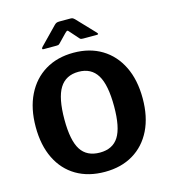

<svg xmlns="http://www.w3.org/2000/svg" viewBox="-137 -1069 1048 1187"><g transform="rotate(-15 387.0 -475.5)"><path d="M387.6 10Q282.1 10 205 -35.5Q127.9 -81 86.2 -166.1Q44.5 -251.1 44.5 -368.4Q44.5 -487 87.1 -573Q129.6 -659 206.7 -705.5Q283.9 -752 387.8 -752Q491.8 -752 568.4 -705.5Q645.1 -659 687.1 -573.3Q729.2 -487.6 729.2 -369Q729.2 -251.7 687.5 -166.8Q645.8 -82 569 -36Q492.2 10 387.6 10ZM388.1 -113.2Q470.1 -113.2 507.9 -172.9Q545.8 -232.5 545.8 -366.9Q545.8 -504.7 507.3 -567.4Q468.8 -630.2 387.8 -630.2Q305.9 -630.2 266.9 -567.3Q227.9 -504.4 227.9 -366.9Q227.9 -232.8 266.3 -173Q304.7 -113.2 388.1 -113.2ZM446.9 -829.2 400.7 -881.5Q391.6 -893.2 387.1 -893.2Q382.6 -893.2 371 -881.5L320.4 -829.2Q314 -823.1 310.1 -822.1Q306.1 -821.1 297.6 -821.1H216.4Q208.5 -821.1 208 -825.5Q207.5 -829.9 213.7 -836.8L321.9 -947.9Q328.4 -954.7 335.2 -957.9Q342.1 -961.1 354 -961.1H426.9Q436.5 -961.1 441.8 -957.4Q447 -953.7 451.5 -949.6L558.7 -836.8Q574.3 -821.1 557 -821.1H470.4Q462.9 -821.1 457.2 -822.2Q451.6 -823.4 446.9 -829.2Z"/></g></svg>

Font: Libre Franklin Thin
Style: Regular
Weight: 100
Designer: Pablo Impallari, Rodrigo Fuenzalida, Nhung Nguyen
Foundry: Impallari Type
Version: Version 3.000